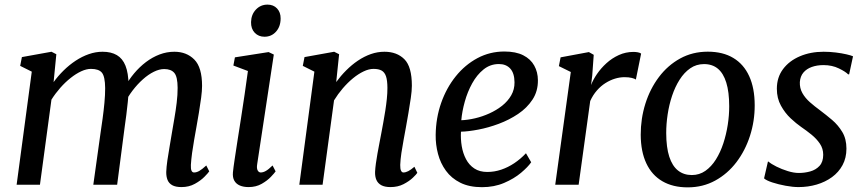

<svg xmlns="http://www.w3.org/2000/svg" viewBox="-20 -789 3694 820"><path d="M220.6 -557.4 208.9 -438.3Q227.8 -464.5 251.7 -488Q275.6 -511.5 302.9 -529.6Q330.3 -547.7 359.4 -557.8Q388.5 -568 418 -568Q454.8 -568 479.1 -553.6Q503.5 -539.3 515.9 -508.4Q528.3 -477.4 529.1 -426.9Q529.3 -422 529.1 -416.7Q528.9 -411.3 528.7 -406Q528.5 -400.6 527.8 -394.7L512 -415.6Q529.7 -447.9 552.9 -475.7Q576.2 -503.4 603.6 -524.1Q631.1 -544.8 661.6 -556.4Q692.2 -568 724.7 -568Q776.8 -568 809.9 -534.7Q843 -501.4 843 -422.1Q843 -401.6 839 -371.1Q835 -340.7 829.5 -307.9Q824 -275.1 819 -247Q814.5 -221.6 809.4 -192.9Q804.3 -164.1 800.4 -136Q796.6 -107.8 795.2 -84.8Q794.4 -67.9 797.9 -60.1Q801.3 -52.4 808.8 -52.4Q819.8 -52.4 831.5 -59.2Q843.3 -66.1 861 -82.3L873.6 -57.1Q868.8 -49.9 853 -33.8Q837.2 -17.7 812.2 -3.9Q787.2 10 755.1 10Q729.9 10 715.5 1.9Q701.1 -6.2 695.4 -20.8Q689.7 -35.3 690 -54.6Q690.7 -75.5 694.8 -103.9Q698.9 -132.4 704.4 -163.4Q709.9 -194.3 714.4 -222.9Q718.9 -250.1 724.7 -283.2Q730.5 -316.3 734.6 -350.3Q738.7 -384.3 738.6 -413.8Q738.4 -461.2 724.5 -477.6Q710.5 -494.1 681.3 -494.1Q660.6 -494.1 637.2 -482.6Q613.7 -471.1 590.4 -450.3Q567.1 -429.6 546.3 -402.4Q525.6 -375.3 510.4 -344L529.6 -403.3Q528.5 -380 525.7 -352.6Q522.9 -325.3 519.5 -298.2Q516 -271.1 512.5 -247L480.3 0H378.5L409.3 -220.6Q413.5 -248.8 418.2 -282.4Q422.8 -316 426 -350Q429.2 -383.9 429.1 -413Q428.6 -462.2 415.3 -478.5Q402 -494.8 368.6 -494.8Q349.1 -494.8 326.8 -484.5Q304.4 -474.2 281.5 -455.9Q258.5 -437.7 237.5 -413.9Q216.6 -390.2 199.7 -363.4L150.6 0H51L115.7 -483L66.2 -507.7L73.5 -545.2L199.9 -568Z M1041.8 10Q1019.9 10 1004.1 3.2Q988.3 -3.7 980.6 -17.6Q972.9 -31.5 974.8 -52.9Q976.8 -73.2 982.1 -108.2Q987.4 -143.2 994.3 -188.3Q1001.3 -233.3 1009.3 -283.9Q1017.2 -334.4 1024.8 -386.2Q1032.4 -437.9 1038.8 -485.7L976.7 -509.1L983.3 -544.1L1127.2 -566.6L1149.4 -556L1078.4 -87.9Q1075.5 -69.9 1080.5 -61.1Q1085.4 -52.4 1093.6 -52.4Q1103.9 -52.4 1115.5 -59Q1127.1 -65.6 1144.1 -82.3L1157.1 -57.1Q1152.3 -49.9 1137 -33.8Q1121.8 -17.7 1097.7 -3.9Q1073.5 10 1041.8 10ZM1109.5 -632.1Q1084.3 -632.1 1067.9 -649.1Q1051.6 -666.2 1052.2 -694.6Q1052.9 -727 1072.9 -748.1Q1093 -769.3 1122.5 -769.3Q1147.9 -769.3 1163.3 -752.8Q1178.7 -736.3 1178.5 -710.2Q1178.4 -675.7 1158.9 -653.9Q1139.4 -632.1 1109.5 -632.1Z M1415.9 -438.6Q1435.2 -465.1 1458.7 -488.6Q1482.1 -512.1 1508.6 -530Q1535.2 -547.9 1563.7 -558Q1592.2 -568 1621.9 -568Q1675 -568 1707 -536.1Q1739 -504.3 1739 -422.8Q1739 -401.6 1734.5 -370.6Q1730.1 -339.6 1724.4 -306.8Q1718.8 -274 1713.9 -247Q1709.5 -222 1704 -193Q1698.5 -164.1 1694.3 -135.8Q1690.1 -107.5 1689.3 -84.8Q1689 -67.9 1692.7 -60.1Q1696.4 -52.4 1702.9 -52.4Q1712.4 -52.4 1723.5 -58Q1734.6 -63.6 1749.9 -76.8L1762.3 -50.9Q1758.7 -44.8 1743.2 -29.9Q1727.7 -15.1 1703.4 -2.5Q1679.2 10 1647.8 10Q1623.4 10 1608.7 2.1Q1594 -5.9 1587.6 -20.4Q1581.2 -35 1581.9 -55.3Q1582.6 -70.5 1585.3 -90.5Q1587.9 -110.4 1592 -132.7Q1596.1 -155.1 1600.4 -177.7Q1604.8 -200.3 1608.6 -220.6Q1612.5 -241.7 1617 -266Q1621.6 -290.3 1625.5 -316Q1629.5 -341.7 1632.1 -366.6Q1634.7 -391.6 1634.6 -413.8Q1634.4 -445.6 1628.6 -463Q1622.7 -480.4 1609.9 -487.6Q1597 -494.8 1575.3 -494.8Q1555.5 -494.8 1532.9 -484Q1510.3 -473.3 1487.6 -454.7Q1464.9 -436 1444 -411.7Q1423.1 -387.3 1406.6 -360.3L1357.7 0H1258.3L1322.7 -483L1273.2 -507.7L1280.5 -545.2L1407.2 -568L1428.3 -557.4Z M2248.6 -96Q2234.9 -76 2205.1 -50.9Q2175.4 -25.9 2133 -7.8Q2090.6 10.4 2038.5 10.4Q1984.2 10.4 1946 -8.6Q1907.9 -27.6 1884.5 -59.8Q1861 -92.1 1850.6 -131.9Q1840.1 -171.7 1840.7 -212.9Q1841.6 -285.2 1864.1 -349.4Q1886.7 -413.7 1926.4 -463Q1966 -512.3 2019.1 -540.7Q2072.1 -569 2134.2 -569Q2183.2 -569 2214.7 -552.9Q2246.2 -536.9 2261.6 -509Q2277.1 -481.2 2277.3 -446.7Q2277.8 -399.6 2254.4 -363.9Q2231 -328.1 2192.8 -302.4Q2154.6 -276.8 2110.1 -260.2Q2065.6 -243.6 2022.8 -235.5Q1980 -227.3 1948.7 -226.6Q1946.9 -195.2 1952 -164.7Q1957.1 -134.2 1970.3 -109.2Q1983.4 -84.2 2005.9 -69.4Q2028.3 -54.6 2061.1 -54.6Q2091.6 -54.6 2120.6 -64.4Q2149.7 -74.2 2176.5 -92.1Q2203.3 -110 2226.3 -134.5ZM2110.9 -515.5Q2073.9 -515.5 2045.3 -492.5Q2016.7 -469.5 1996.6 -433Q1976.5 -396.5 1965 -354.9Q1953.4 -313.2 1950.1 -275.5Q1977.8 -276.5 2009 -283.8Q2040.3 -291.1 2070.2 -304.7Q2100.1 -318.2 2124.6 -337.5Q2149 -356.9 2163.4 -382Q2177.8 -407.2 2177.4 -437.6Q2177 -476.5 2159.3 -496Q2141.6 -515.5 2110.9 -515.5Z M2351.3 0 2417.8 -481.5 2366.9 -506.6 2374.2 -544.1 2495 -566.6 2515.7 -554.9 2509.3 -465.9 2504.3 -425.8Q2512.8 -448.3 2529.6 -472.9Q2546.5 -497.6 2570.1 -519.1Q2593.7 -540.6 2623 -553.9Q2652.3 -567.3 2685.6 -567.3Q2694.6 -567.3 2704.1 -565.6Q2713.6 -563.8 2718.1 -560.1L2695.7 -449.3Q2690.2 -453.3 2677.9 -456.3Q2665.7 -459.4 2646.9 -459.4Q2627.2 -459.4 2606.5 -453.1Q2585.8 -446.8 2565.8 -434.2Q2545.9 -421.7 2529.2 -402.5Q2512.4 -383.4 2500.7 -357.6L2451.3 0Z M3002.7 -568.3Q3067.3 -568.3 3111.8 -541.5Q3156.4 -514.8 3179.7 -463.7Q3203.1 -412.7 3203.2 -339.7Q3203.4 -271.9 3183.1 -209Q3162.9 -146.1 3125.2 -96.4Q3087.4 -46.8 3034.6 -17.8Q2981.8 11.2 2917 11.2Q2853.7 11.2 2808.8 -15Q2763.8 -41.2 2740.3 -91.5Q2716.7 -141.8 2716.4 -213.4Q2716.3 -282.4 2736.3 -346.1Q2756.4 -409.8 2794.1 -459.9Q2831.7 -509.9 2884.6 -539.1Q2937.6 -568.3 3002.7 -568.3ZM2986.9 -515.3Q2953.8 -515.3 2927.8 -497.2Q2901.8 -479.1 2882.5 -448.6Q2863.1 -418.1 2850.3 -379.7Q2837.5 -341.3 2831.4 -300.2Q2825.2 -259.1 2825.3 -220.4Q2825.5 -159.5 2838.3 -119.9Q2851.2 -80.2 2875.6 -60.8Q2900.1 -41.4 2934.7 -41.4Q2967 -41.4 2992.7 -59.4Q3018.3 -77.4 3037.5 -107.9Q3056.6 -138.4 3069.2 -176.7Q3081.7 -214.9 3088.1 -255.9Q3094.4 -296.9 3094.3 -335.6Q3094.2 -396.6 3081.8 -436.3Q3069.5 -476 3045.9 -495.6Q3022.2 -515.3 2986.9 -515.3Z M3606.5 -471.4H3602.2Q3592.2 -482.4 3562.9 -496.7Q3533.6 -511 3497.1 -511Q3469.3 -511 3447 -503Q3424.8 -495.1 3411.3 -479.2Q3397.8 -463.2 3396 -438.6Q3394.9 -412.7 3406.9 -391.4Q3418.9 -370.1 3439.3 -352.2Q3459.7 -334.3 3483 -317.3Q3507.8 -298.7 3533.7 -276.8Q3559.6 -254.8 3577.3 -225.3Q3595 -195.8 3595 -154.4Q3595 -114.6 3578.4 -83.9Q3561.9 -53.3 3533.3 -32.5Q3504.6 -11.6 3467.9 -0.8Q3431.1 10 3390.1 10Q3366.1 10 3335.2 4.3Q3304.3 -1.4 3278.5 -9.8Q3252.7 -18.3 3243.2 -27.2L3259.7 -98.9H3261.9Q3273.3 -88.9 3295.9 -77.6Q3318.5 -66.3 3344.4 -58.3Q3370.3 -50.3 3391.8 -50.3Q3416.6 -50.3 3440.5 -56.9Q3464.4 -63.6 3480.1 -80.6Q3495.8 -97.7 3495.8 -128Q3495.8 -154.4 3481.6 -175.4Q3467.4 -196.4 3445.7 -214Q3424 -231.6 3401.1 -247.2Q3381 -261.1 3356.8 -283.6Q3332.7 -306.2 3315.3 -337.7Q3297.8 -369.2 3297.8 -410.1Q3297.8 -458.5 3324.3 -494Q3350.9 -529.4 3396.3 -548.7Q3441.6 -568 3497.5 -568Q3523.8 -568 3549.5 -564.8Q3575.3 -561.6 3595 -557Q3614.8 -552.4 3623.1 -548.6Z"/></svg>

Font: Merriweather Light
Style: Italic
Weight: 300
Italic angle: -7.8°
Designer: Eben Sorkin
Foundry: Eben Sorkin
Version: Version 2.101